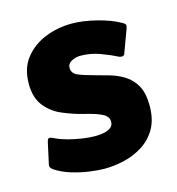

<svg xmlns="http://www.w3.org/2000/svg" viewBox="-80 -547 575 622"><g transform="rotate(-15 207.5 -236.0)"><path d="M41 -127Q44 -140 51.5 -138Q59 -136 66 -132Q83 -124 105.5 -118Q128 -112 151.5 -108.5Q175 -105 194 -105Q212 -105 225.5 -108Q239 -111 247.5 -118Q256 -125 256 -136Q257 -153 238.5 -163.5Q220 -174 173 -185Q142 -193 108.5 -207Q75 -221 52.5 -249Q30 -277 30 -324Q30 -376 56.5 -409.5Q83 -443 125 -460Q167 -477 215 -477Q252 -477 297.5 -465.5Q343 -454 373 -437Q384 -431 384.5 -426.5Q385 -422 382 -414L355 -341Q352 -327 334 -334Q311 -346 279.5 -357.5Q248 -369 215 -369Q199 -369 185 -361.5Q171 -354 171 -340Q171 -322 188.5 -314Q206 -306 240 -297Q266 -290 292 -282.5Q318 -275 340.5 -260.5Q363 -246 376.5 -221Q390 -196 390 -155Q390 -109 372.5 -78.5Q355 -48 326 -29.5Q297 -11 263 -3Q229 5 196 5Q177 5 147 1Q117 -3 86.5 -12.5Q56 -22 34 -37Q30 -40 27 -44Q24 -48 25 -54Z"/></g></svg>

Font: Glory Thin ExtraBold
Style: Regular
Weight: 800
Version: Version 1.011